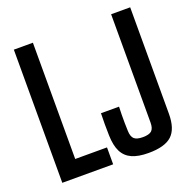

<svg xmlns="http://www.w3.org/2000/svg" viewBox="-140 -938 1080 1084"><g transform="rotate(-20 400.5 -396.0)"><path d="M55.5 0V-800H170V-101.5H361V0ZM571.5 8.5Q510 8.5 472 -8.8Q434 -26 415.2 -63.2Q396.5 -100.5 395 -161Q394 -194.5 394 -228Q394 -261.5 395 -294.5H503.5Q502.5 -272 502.2 -246.8Q502 -221.5 502.2 -196.5Q502.5 -171.5 503.5 -149Q504.5 -114.5 519.8 -100.5Q535 -86.5 571.5 -86.5Q609.5 -86.5 624.8 -100.5Q640 -114.5 640 -149V-800H754.5V-161Q754.5 -70 712 -30.8Q669.5 8.5 571.5 8.5Z"/></g></svg>

Font: Big Shoulders Text Thin
Style: Bold
Weight: 700
Version: Version 2.002